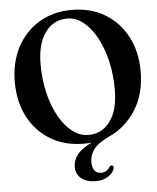

<svg xmlns="http://www.w3.org/2000/svg" viewBox="-61 -761 844 1029"><g transform="rotate(-5 361.5 -247.0)"><path d="M363 -709.5Q465 -709.5 541.5 -663.5Q618 -617.5 660.5 -536.5Q703 -455.5 703 -350.5Q703 -227.5 648 -141.8Q593 -56 505.5 -16.5Q443 13 420.2 44Q397.5 75 397.5 112.5Q397.5 143.5 410.5 158.8Q423.5 174 444.5 174Q475 174 492 146.5Q499.5 137.5 506.5 139.5Q511 141 513.2 146.2Q515.5 151.5 512 160.5Q504 182.5 478 199.2Q452 216 413.5 216Q363 216 334.8 192.8Q306.5 169.5 306.5 128.5Q306.5 95.5 329.8 65Q353 34.5 408.5 8Q387.5 10.5 368 10.5Q264.5 10.5 187.8 -35.5Q111 -81.5 68.5 -163Q26 -244.5 26 -351Q26 -455 68.2 -536Q110.5 -617 186.5 -663.2Q262.5 -709.5 363 -709.5ZM556.5 -265Q556.5 -346.5 539.5 -418.8Q522.5 -491 492 -546.5Q461.5 -602 421.5 -633.8Q381.5 -665.5 335.5 -665.5Q260.5 -665.5 216.2 -603.5Q172 -541.5 172 -434.5Q172 -350 189.8 -277Q207.5 -204 238.5 -149.5Q269.5 -95 309.8 -64.5Q350 -34 395.5 -34Q467.5 -34 512 -93.8Q556.5 -153.5 556.5 -265Z"/></g></svg>

Font: Fraunces 144pt S050 SemiBold
Style: Regular
Weight: 600
Version: Version 1.000; ttfautohint (v1.8.3)